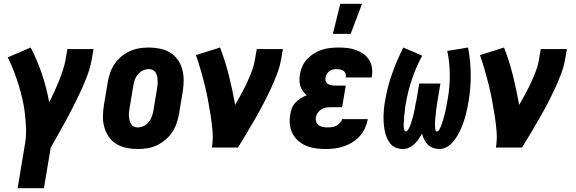

<svg xmlns="http://www.w3.org/2000/svg" viewBox="-20 -779 3040 1014"><path d="M212 215H73L112 -19Q119 -60 117.5 -100Q116 -140 111.5 -179.5Q107 -219 98 -257.5Q89 -296 77.5 -333Q66 -370 52 -406Q38 -442 21 -476L142 -528Q177 -461 201.5 -388Q226 -315 240 -238Q254 -266 267 -294.5Q280 -323 291.5 -351.5Q303 -380 312.5 -409.5Q322 -439 327 -468L336 -520H474L465 -468Q458 -427 443.5 -387Q429 -347 411 -307.5Q393 -268 373.5 -229Q354 -190 333 -151.5Q312 -113 291 -75.5Q270 -38 248 0Z M707 8Q677 8 648 2Q619 -4 595 -18.5Q571 -33 555 -56Q539 -79 531 -107Q523 -135 523.5 -164.5Q524 -194 529 -225L549 -345Q553 -369 561.5 -394Q570 -419 585 -441Q600 -463 621 -480.5Q642 -498 666.5 -509Q691 -520 716 -524Q741 -528 766 -528Q796 -528 825 -522Q854 -516 878 -501.5Q902 -487 918.5 -464Q935 -441 942.5 -413Q950 -385 950 -355.5Q950 -326 945 -295L925 -175Q921 -151 912 -126Q903 -101 888 -79Q873 -57 852 -39.5Q831 -22 807 -11Q783 0 757.5 4Q732 8 707 8ZM707 -106Q723 -106 739 -113.5Q755 -121 765.5 -134Q776 -147 781.5 -162.5Q787 -178 790 -194L810 -314Q812 -325 812.5 -336Q813 -347 812.5 -357.5Q812 -368 809.5 -378Q807 -388 801.5 -396.5Q796 -405 786.5 -409.5Q777 -414 766 -414Q750 -414 734.5 -406.5Q719 -399 708 -386Q697 -373 691.5 -357.5Q686 -342 684 -326L664 -206Q662 -195 661 -184Q660 -173 661 -162.5Q662 -152 664.5 -142Q667 -132 672.5 -123.5Q678 -115 687 -110.5Q696 -106 707 -106Z M1099 0Q1106 -43 1102.5 -85.5Q1099 -128 1092.5 -169Q1086 -210 1078.5 -250.5Q1071 -291 1061 -331Q1051 -371 1039.5 -410.5Q1028 -450 1015 -488L1142 -528Q1170 -456 1189 -379.5Q1208 -303 1222 -225Q1239 -254 1255 -284Q1271 -314 1285 -344Q1299 -374 1310.5 -405Q1322 -436 1327 -468L1336 -520H1474L1465 -468Q1458 -427 1442.5 -386.5Q1427 -346 1408.5 -306.5Q1390 -267 1369.5 -228Q1349 -189 1327 -151Q1305 -113 1282.5 -75Q1260 -37 1237 0Z M1700 8Q1674 8 1648 4.5Q1622 1 1598.5 -8.5Q1575 -18 1556 -34.5Q1537 -51 1525.5 -73Q1514 -95 1511 -121Q1508 -147 1513 -174Q1515 -191 1521.5 -207.5Q1528 -224 1540.5 -237.5Q1553 -251 1568.5 -260.5Q1584 -270 1600 -276Q1589 -285 1580 -297Q1571 -309 1566.5 -323.5Q1562 -338 1561.5 -354Q1561 -370 1564 -386Q1567 -407 1576.5 -428.5Q1586 -450 1602 -467Q1618 -484 1638 -496.5Q1658 -509 1679.5 -516Q1701 -523 1723 -525.5Q1745 -528 1767 -528Q1790 -528 1813.5 -525.5Q1837 -523 1858.5 -515.5Q1880 -508 1898 -495.5Q1916 -483 1928 -465Q1940 -447 1944 -424Q1948 -401 1944 -377L1943 -370H1806V-372Q1808 -382 1804.5 -391Q1801 -400 1794 -405Q1787 -410 1777 -412Q1767 -414 1757 -414Q1747 -414 1737 -411.5Q1727 -409 1718.5 -402.5Q1710 -396 1705 -386.5Q1700 -377 1699 -368Q1697 -358 1700.5 -349Q1704 -340 1712 -335.5Q1720 -331 1729 -329Q1738 -327 1748 -327H1806L1787 -213H1729Q1716 -213 1703 -211Q1690 -209 1678 -202Q1666 -195 1658 -183.5Q1650 -172 1648 -159Q1646 -147 1650 -135.5Q1654 -124 1663.5 -117.5Q1673 -111 1685 -108.5Q1697 -106 1710 -106Q1721 -106 1733 -107.5Q1745 -109 1756 -114.5Q1767 -120 1775.5 -129.5Q1784 -139 1786 -150H1923L1922 -148Q1918 -125 1907.5 -102Q1897 -79 1880 -60Q1863 -41 1841 -27.5Q1819 -14 1795.5 -6Q1772 2 1748 5Q1724 8 1700 8ZM1738 -600 1777 -759H1892L1832 -600Z M2108 8Q2088 8 2070 0.5Q2052 -7 2040.5 -21.5Q2029 -36 2022 -53.5Q2015 -71 2011.5 -90Q2008 -109 2006.5 -128.5Q2005 -148 2005.5 -168Q2006 -188 2008 -208Q2010 -228 2014 -248Q2026 -320 2051 -390.5Q2076 -461 2110 -528L2210 -485Q2177 -425 2155.5 -360.5Q2134 -296 2123 -231Q2122 -226 2121 -220.5Q2120 -215 2119.5 -209.5Q2119 -204 2118.5 -198.5Q2118 -193 2117.5 -187.5Q2117 -182 2116 -177Q2115 -172 2114.5 -166.5Q2114 -161 2114 -155.5Q2114 -150 2113.5 -144.5Q2113 -139 2112.5 -133.5Q2112 -128 2112 -122.5Q2112 -117 2112 -112Q2112 -107 2113 -101.5Q2114 -96 2115.5 -90.5Q2117 -85 2122 -85Q2129 -85 2133.5 -91.5Q2138 -98 2141 -104Q2144 -110 2146.5 -116.5Q2149 -123 2151 -129.5Q2153 -136 2155 -142.5Q2157 -149 2159 -155.5Q2161 -162 2162.5 -168.5Q2164 -175 2165.5 -181.5Q2167 -188 2168.5 -194.5Q2170 -201 2171 -207.5Q2172 -214 2173 -220.5Q2174 -227 2175.5 -233.5Q2177 -240 2178.5 -246.5Q2180 -253 2181 -260L2194 -338H2306L2293 -260Q2292 -254 2291 -248.5Q2290 -243 2289 -237.5Q2288 -232 2287.5 -226Q2287 -220 2286 -214.5Q2285 -209 2284 -203.5Q2283 -198 2283 -192.5Q2283 -187 2282 -181Q2281 -175 2280.5 -169.5Q2280 -164 2279.5 -158.5Q2279 -153 2278.5 -147.5Q2278 -142 2277.5 -136Q2277 -130 2277 -124.5Q2277 -119 2277.5 -113.5Q2278 -108 2278.5 -102.5Q2279 -97 2280 -91Q2281 -85 2287 -85Q2294 -85 2298 -91.5Q2302 -98 2305 -104Q2308 -110 2310.5 -116.5Q2313 -123 2315 -129.5Q2317 -136 2319 -142Q2321 -148 2322.5 -154.5Q2324 -161 2326 -167.5Q2328 -174 2329.5 -180.5Q2331 -187 2332.5 -193.5Q2334 -200 2335.5 -206.5Q2337 -213 2338 -219.5Q2339 -226 2340 -232.5Q2341 -239 2342.5 -245.5Q2344 -252 2345 -258Q2356 -322 2355.5 -386Q2355 -450 2342 -510L2452 -528Q2465 -460 2466 -389Q2467 -318 2455 -246Q2452 -227 2448 -208Q2444 -189 2439 -170Q2434 -151 2427.5 -132.5Q2421 -114 2413 -96Q2405 -78 2394.5 -60.5Q2384 -43 2370.5 -27.5Q2357 -12 2338.5 -2Q2320 8 2301 8Q2283 8 2267 2Q2251 -4 2239.5 -15.5Q2228 -27 2220.5 -42Q2213 -57 2209 -73Q2200 -58 2190.5 -44Q2181 -30 2168.5 -18Q2156 -6 2140 1Q2124 8 2108 8Z M2599 0Q2606 -43 2602.5 -85.5Q2599 -128 2592.5 -169Q2586 -210 2578.5 -250.5Q2571 -291 2561 -331Q2551 -371 2539.5 -410.5Q2528 -450 2515 -488L2642 -528Q2670 -456 2689 -379.5Q2708 -303 2722 -225Q2739 -254 2755 -284Q2771 -314 2785 -344Q2799 -374 2810.5 -405Q2822 -436 2827 -468L2836 -520H2974L2965 -468Q2958 -427 2942.5 -386.5Q2927 -346 2908.5 -306.5Q2890 -267 2869.5 -228Q2849 -189 2827 -151Q2805 -113 2782.5 -75Q2760 -37 2737 0Z"/></svg>

Font: Iosevka Heavy Oblique
Style: Regular
Weight: 900
Italic angle: -9°
Monospace: yes
Designer: Belleve Invis
Foundry: Belleve Invis
Version: Version 32.5.0; ttfautohint (v1.8.4)